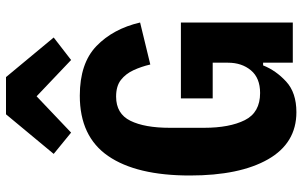

<svg xmlns="http://www.w3.org/2000/svg" viewBox="-204 -792 1008 640"><g transform="rotate(-90 300.0 -472.0)"><path d="M411 -99H402Q385 -56 348 -22Q311 12 246 12Q143 12 89 -82.5Q35 -177 35 -343Q35 -521 100 -615.5Q165 -710 301 -710Q409 -710 466.5 -654.5Q524 -599 545 -509L405 -475Q398 -505 386 -531Q374 -557 353.5 -573Q333 -589 298 -589Q241 -589 217.5 -541.5Q194 -494 194 -410V-296Q194 -211 219.5 -160Q245 -109 310 -109Q360 -109 385.5 -139.5Q411 -170 411 -216V-267H292V-373H545V0H411ZM363 -956 495 -797 420 -739 299 -854 178 -739 107 -797 239 -956Z"/></g></svg>

Font: Lilex Nerd Font
Style: Bold
Weight: 700
Designer: Mike Abbink, Paul van der Laan, Pieter van Rosmalen, Mikhael Khrustik
Foundry: Mikhael Khrustik
Version: Version 2.400; ttfautohint (v1.8.4.7-5d5b);Nerd Fonts 3.3.0